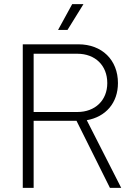

<svg xmlns="http://www.w3.org/2000/svg" viewBox="-20 -916 651 936"><path d="M387 -896H332L263 -770H309ZM516 0H571L403 -330C495 -346 555 -414 555 -511C555 -624 477 -700 362 -700H91V0H144V-327H353ZM144 -654H357C444 -654 503 -597 503 -511C503 -427 444 -370 357 -370H144Z"/></svg>

Font: Arthouse Owned Light
Style: Regular
Weight: 300
Designer: Jeremy Tribby
Foundry: Tribby Type
Version: Version 1.000;PS 001.000;hotconv 1.0.88;makeotf.lib2.5.64775